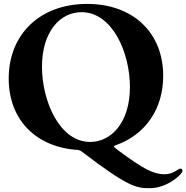

<svg xmlns="http://www.w3.org/2000/svg" viewBox="-20 -761 962 991"><path d="M756.4 210.2C843.8 209.2 921.9 138.5 921.9 120.7C921.9 115.4 918.7 109.4 912.6 109.4C896.7 109.4 876.1 138.5 829.5 138.5C773.8 138.5 721.9 113.6 584.5 10.7L572.1 0.7C566.1 -4.6 566.4 -7.1 573.9 -10.3L576 -11C729.8 -64.3 822.4 -197.8 822.4 -369.3C822.4 -592.3 666.9 -740.8 429.7 -740.8C185.4 -740.8 24.9 -583.1 24.9 -355.8C24.9 -142 166.5 0 383.5 13.1C389.9 14.2 394.9 16.3 400.2 20.2C644.5 206 683.6 210.9 756.4 210.2ZM196.7 -416.9C196.7 -595.9 289.1 -698.2 400.6 -698.2C559.7 -698.2 650.6 -490.1 650.6 -311.8C650.6 -129.3 554.7 -28.4 445.3 -28.4C287.6 -28.4 196.7 -238.6 196.7 -416.9Z"/></svg>

Font: Margiela Serif
Style: Bold
Weight: 700
Designer: Andreas Faust, Stefan Endress
Version: Version 1.002;FEAKit 1.0